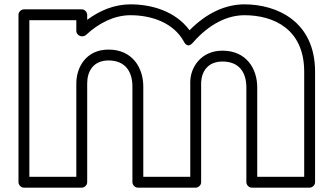

<svg xmlns="http://www.w3.org/2000/svg" viewBox="-20 -838 1519 883"><path d="M855 -460V-25H639V-440C639 -525.9 589.4 -610 479 -610C373.8 -610 331 -525.4 331 -455V-25H115V-745H331V-696C331 -680.9 345.3 -671 356 -671H359C365.5 -671 372.4 -674.3 376.1 -677.7C432.9 -730.8 504.3 -768 580 -768C677.2 -768 778.3 -733.6 826.1 -646C826.1 -646 840.9 -611.8 866.9 -641.6C944.3 -730.5 1028.6 -768 1104 -768C1237.5 -768 1379 -705.5 1379 -508V-25H1163V-436C1163 -522 1113.1 -605 1003 -605C905 -605 855 -528.7 855 -460ZM65 0C65 10.7 74.9 25 90 25H356C366.7 25 381 15.1 381 0V-455C381 -508.6 408.2 -560 479 -560C556.6 -560 589 -508.1 589 -440V0C589 10.7 598.9 25 614 25H880C890.7 25 905 15.1 905 0V-459.3C907.7 -508.4 934.7 -555 1003 -555C1080.9 -555 1113 -504 1113 -436V0C1113 10.7 1122.9 25 1138 25H1404C1414.7 25 1429 15.1 1429 0V-508C1429 -740.5 1252.5 -818 1104 -818C1019.5 -818 931.7 -780.1 851.7 -698.8C786.7 -786.8 677.4 -818 580 -818C505.7 -818 438.1 -789.2 381 -746.9V-770C381 -780.7 371.1 -795 356 -795H90C79.3 -795 65 -785.1 65 -770Z"/></svg>

Font: Poland Can Into
Style: BigWritingsOLn
Weight: 700
Foundry: Cannot Into Space Fonts
Version: Version 0.92